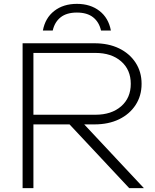

<svg xmlns="http://www.w3.org/2000/svg" viewBox="-20 -974 805 994"><path d="M554 -816H503Q493 -860 462 -884.5Q431 -909 378 -909Q325 -909 294 -884.5Q263 -860 253 -816H202Q214 -881 261 -917.5Q308 -954 378 -954Q448 -954 495 -917.5Q542 -881 554 -816ZM97 0V-750H469Q542 -750 596.5 -723.5Q651 -697 682 -649.5Q713 -602 713 -540Q713 -478 682 -430.5Q651 -383 596.5 -356.5Q542 -330 469 -330H416L725 0H649L340 -330H153V0ZM153 -380H474Q557 -380 607 -423.5Q657 -467 657 -540Q657 -613 607 -656.5Q557 -700 474 -700H153Z"/></svg>

Font: Bounded
Style: Regular
Weight: 200
Designer: Vlad Churkin
Version: Version 1.0